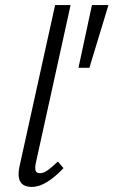

<svg xmlns="http://www.w3.org/2000/svg" viewBox="-20 -731 447 756"><path d="M105 5Q85 5 72 -3Q59 -11 55 -28.5Q51 -46 56 -72L197 -711H258L121 -89Q117 -70 120 -59.5Q123 -49 138 -49Q152 -49 169 -61.5Q186 -74 208 -95L230 -69Q197 -34 165.5 -14.5Q134 5 105 5ZM332 -464H289L342 -711H407Z"/></svg>

Font: Ysabeau Office
Style: Italic
Weight: 400
Italic angle: -12°
Designer: Christian Thalmann (Catharsis Fonts)
Version: Version 2.001;gftools[0.9.30]; featfreeze: tnum,lnum,ss02